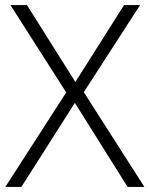

<svg xmlns="http://www.w3.org/2000/svg" viewBox="-20 -734 588 754"><path d="M547 0H481L274 -330L64 0H1L240 -371L21 -714H86L276 -412L467 -714H530L309 -372Z"/></svg>

Font: Noto Sans Armenian Light
Style: Regular
Weight: 300
Designer: Monotype Design Team
Foundry: Monotype Imaging Inc.
Version: Version 2.007